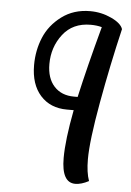

<svg xmlns="http://www.w3.org/2000/svg" viewBox="-53 -758 563 823"><g transform="rotate(5 228.5 -346.5)"><path d="M302 25Q243 25 243 -81Q243 -159 268 -289H239Q167 -289 124.5 -336.5Q82 -384 82 -467Q82 -530 105 -585.5Q128 -641 179.5 -679.5Q231 -718 302 -718Q350 -718 393 -698Q436 -678 444 -653Q407 -497 377 -330.5Q347 -164 347 -85Q347 -28 360 8Q328 25 302 25ZM264 -347H280Q310 -481 357 -654Q336 -660 309 -660Q232 -660 189.5 -605Q147 -550 147 -477Q147 -416 178.5 -381.5Q210 -347 264 -347Z"/></g></svg>

Font: Lemonada Light
Style: Regular
Weight: 300
Designer: Mohamed Gaber (Arabic), Eduardo Tunni (Latin)
Foundry: Kief Type Foundry
Version: Version 4.004